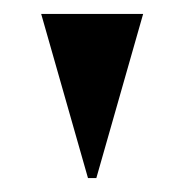

<svg xmlns="http://www.w3.org/2000/svg" viewBox="-20 -728 264 275"><path d="M106 -473 39 -708H185L118 -473Z"/></svg>

Font: Kalnia SemiExpanded Medium
Style: Regular
Weight: 500
Width: 6
Designer: Frida Medrano
Foundry: Frida Medrano
Version: Version 1.105